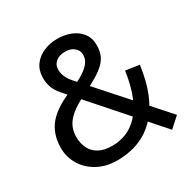

<svg xmlns="http://www.w3.org/2000/svg" viewBox="-167 -880 1032 1049"><g transform="rotate(-30 349.0 -355.5)"><path d="M624.5 16.6 199.2 -465.3Q173.3 -495.1 163.3 -524.4Q153.3 -553.7 154.8 -587.9Q156.7 -633.3 181.2 -664.6Q205.6 -695.8 244.6 -711.9Q283.7 -728 328.6 -728Q374.5 -728 413.1 -712.4Q451.7 -696.8 475.3 -666.3Q499 -635.7 499 -591.3Q499 -559.1 490 -533.7Q481 -508.3 459.5 -486.1Q438 -463.9 401.6 -441.7Q365.2 -419.4 310.1 -393.1Q244.6 -361.8 209.7 -331.8Q174.8 -301.8 162.4 -270.8Q149.9 -239.7 150.9 -206.1Q151.9 -168.5 167 -137.9Q182.1 -107.4 214.4 -89.1Q246.6 -70.8 299.8 -70.8Q345.2 -70.8 387 -87.4Q428.7 -104 463.9 -141.1Q499 -178.2 524.7 -239.7Q550.3 -301.3 563.5 -392.1L649.4 -379.4Q635.7 -280.3 607.4 -211.4Q579.1 -142.6 540.5 -98.6Q502 -54.7 458.3 -30.5Q414.6 -6.3 369.9 2.9Q325.2 12.2 284.2 12.2Q213.4 12.2 159.9 -16.8Q106.4 -45.9 76.9 -95Q47.4 -144 47.9 -204.1Q49.3 -291.5 98.6 -348.9Q147.9 -406.2 257.8 -449.2Q311.5 -470.2 342.3 -490Q373 -509.8 387.5 -527.6Q401.9 -545.4 405.5 -560.5Q409.2 -575.7 408.2 -587.4Q406.7 -610.4 386.2 -627.9Q365.7 -645.5 331.1 -645.5Q293.5 -645.5 272.5 -627.9Q251.5 -610.4 250 -586.9Q247.6 -563 256.8 -538.6Q266.1 -514.2 287.1 -490.7L688 -41Z"/></g></svg>

Font: Pontano Sans SemiBold
Style: Regular
Weight: 600
Designer: Vernon Adams
Foundry: Vernon Adams
Version: Version 2.001